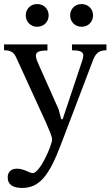

<svg xmlns="http://www.w3.org/2000/svg" viewBox="-32 -692 545 947"><path d="M493 -473H323V-444C356 -444 379 -439 379 -419C379 -412 376 -401 374 -394L277 -104H270L257 -153L159 -373C153 -387 145 -404 145 -417C145 -434 157 -443 202 -443V-473H-12V-444C24 -444 38 -431 48 -408L195 -87C207 -60 225 -18 225 -5C225 24 165 162 129 162C115 162 86 140 52 140C26 140 6 153 6 183C6 221 36 235 77 235C162 235 210 175 268 22L424 -388C438 -427 453 -444 493 -444ZM151 -672C117 -672 95 -646 95 -616C95 -586 118 -560 151 -560C186 -560 208 -586 208 -616C208 -646 186 -672 151 -672ZM370 -672C336 -672 314 -646 314 -616C314 -586 337 -560 370 -560C405 -560 427 -586 427 -616C427 -646 405 -672 370 -672Z"/></svg>

Font: STIX Two Math
Style: Regular
Weight: 400
Designer: Ross Mills, John Hudson & Paul Hanslow, Tiro Typeworks Ltd; with portions MicroPress Inc., with additions and correction
Foundry: Tiro Typeworks Ltd
Version: Version 2.02 b142